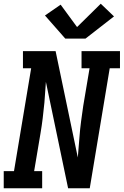

<svg xmlns="http://www.w3.org/2000/svg" viewBox="-27 -1009 663 1029"><path d="M-7 0V-92H48L140 -643H96V-735H271L390 -165L399 -276Q402 -317 407.5 -358.5Q413 -400 419 -441L453 -643H410V-735H616V-643H561L454 0H338L219 -570L211 -459Q207 -418 202 -376.5Q197 -335 190 -294L156 -92H199V0ZM323 -802 214 -926 298 -984 386 -864 513 -989 584 -921 431 -802Z"/></svg>

Font: Iosevka Etoile SmBdObl
Style: Regular
Weight: 600
Italic angle: -9°
Designer: Belleve Invis
Foundry: Belleve Invis
Version: Version 15.5.2; ttfautohint (v1.8.4)